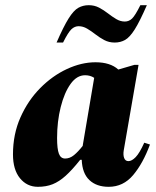

<svg xmlns="http://www.w3.org/2000/svg" viewBox="-20 -710 602 740"><path d="M126 10Q84 10 57 -23Q30 -56 30 -115Q30 -193 59 -258Q88 -323 135 -370.5Q182 -418 238 -444Q294 -470 348 -470Q405 -470 436 -442L498 -460H514L457 -131Q454 -113 458.5 -101Q463 -89 475 -89Q488 -89 503 -104.5Q518 -120 536 -160L558 -153Q531 -80 493 -35Q455 10 399 10Q352 10 324.5 -16Q297 -42 295 -94H289Q258 -55 233 -32.5Q208 -10 183 0Q158 10 126 10ZM200 -178Q200 -136 207 -117.5Q214 -99 231 -99Q249 -99 265 -112Q281 -125 299 -148V-150L343 -410Q328 -420 308 -420Q276 -420 252 -386.5Q228 -353 214 -297.5Q200 -242 200 -178ZM198 -546Q225 -608 244.5 -639Q264 -670 282 -680Q300 -690 322 -690Q344 -690 362 -680.5Q380 -671 396 -658.5Q412 -646 428 -636.5Q444 -627 461 -627Q477 -627 489 -638.5Q501 -650 521 -690H546Q519 -628 499.5 -597Q480 -566 462 -556Q444 -546 422 -546Q400 -546 382 -555.5Q364 -565 348 -577.5Q332 -590 316 -599.5Q300 -609 283 -609Q268 -609 255.5 -597.5Q243 -586 223 -546Z"/></svg>

Font: Spectral ExtraBold
Style: Italic
Weight: 800
Italic angle: -10°
Designer: Jean-Baptiste Levee
Foundry: Production Type
Version: Version 2.001